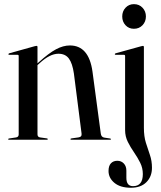

<svg xmlns="http://www.w3.org/2000/svg" viewBox="-20 -658 759 904"><path d="M156.5 -437V-359.5L162.5 -365Q210 -408 243.8 -426Q277.5 -444 309 -444Q398.5 -444 415.5 -320.5L454.5 -29.5Q456.5 -12 471.5 -10L498 -6Q502.5 -5 502.5 -3Q502.5 0 498.5 0H316Q311.5 0 311.5 -3Q311.5 -5.5 317 -6.5L349.5 -11Q366.5 -13.5 364 -29.5L328 -311.5Q321 -360 304.2 -382.5Q287.5 -405 255 -405Q214.5 -405 166 -360L156.5 -351.5V-25.5Q156.5 -13 168.5 -11L200 -6.5Q205 -6 205 -3Q205 0 201 0H21.5Q18.5 0 18.5 -3Q18.5 -5 22.5 -6L56 -11Q68 -13 68 -25V-394.5Q68 -400 62 -400H23Q19.5 -400 19.5 -403Q19.5 -405 23.5 -407L143.5 -440.5Q149.5 -442 152 -442Q156.5 -442 156.5 -437ZM610.5 -522.5Q586.5 -522.5 571 -539.2Q555.5 -556 555.5 -580.5Q555.5 -605 571.2 -621.8Q587 -638.5 610.5 -638.5Q635.5 -638.5 651.2 -621.5Q667 -604.5 667 -580.5Q667 -556 651 -539.2Q635 -522.5 610.5 -522.5ZM657.5 -56.5Q657.5 -15.5 667 14.5Q676.5 44.5 686 72Q695.5 99.5 695.5 132Q695.5 173.5 669.2 199.8Q643 226 596.5 226Q546.5 226 518.8 203Q491 180 491 147Q491 123 502.2 111Q513.5 99 532.5 99Q551 99 563 111.8Q575 124.5 575 145.5V179Q575 218.5 606.5 218.5Q652.5 218.5 652.5 161.5Q652.5 133 640 108Q627.5 83 611 59.2Q594.5 35.5 581.8 10Q569 -15.5 569 -45.5V-394.5Q569 -400 563 -400H524.5Q520.5 -400 520.5 -403Q520.5 -405.5 524.5 -407L643.5 -440Q650.5 -442 653 -442Q657.5 -442 657.5 -436Z"/></svg>

Font: Fraunces 144pt S000
Style: Regular
Weight: 400
Version: Version 1.000; ttfautohint (v1.8.3)